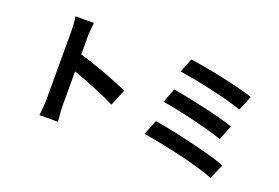

<svg xmlns="http://www.w3.org/2000/svg" viewBox="-109 -1133 2217 1523"><g transform="rotate(20 1000.0 -372.0)"><path d="M812 -230 869 -368C776 -413 587 -483 451 -523V-670C451 -713 456 -756 460 -791H304C311 -756 314 -706 314 -670V-96C314 -57 309 6 304 43H460C455 3 451 -67 451 -96V-379C558 -342 708 -283 812 -230Z M1285 -783 1238 -665C1380 -645 1663 -584 1779 -540L1830 -665C1702 -709 1418 -767 1285 -783ZM1239 -514 1193 -393C1342 -369 1597 -310 1713 -267L1762 -392C1636 -435 1382 -490 1239 -514ZM1188 -228 1138 -102C1298 -78 1614 -9 1749 47L1804 -78C1736 -105 1625 -134 1509 -162C1392 -190 1273 -215 1188 -228Z"/></g></svg>

Font: Spoqa Han Sans Neo Bold
Style: Bold
Weight: 700
Designer: [Spoqa Han Sans Neo] Dong-huui Kim  Younghwa Kang  Yujin Lee  [Noto Sans] Ryoko NISHIZUKA  (kana & ideographs); Paul D. 
Foundry: Spoqa (http://www.spoqa-han-sans.com)
Version: Version 1.100;hotconv 1.0.109;makeotfexe 2.5.65596